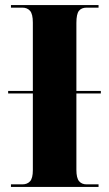

<svg xmlns="http://www.w3.org/2000/svg" viewBox="-20 -734 429 754"><path d="M23 0V-10H68Q87 -10 98 -22Q109 -34 109 -66V-367H12V-377H109V-645Q109 -679 98 -691.5Q87 -704 68 -704H23V-714H367V-704H320Q300 -704 290 -691.5Q280 -679 280 -644V-377H376V-367H280V-67Q280 -35 290.5 -22.5Q301 -10 320 -10H367V0Z"/></svg>

Font: Noto Serif Display SemiCondensed ExtraBold
Style: Regular
Weight: 800
Width: 4
Designer: Monotype Design Team
Foundry: Monotype Imaging Inc.
Version: Version 2.009